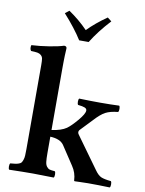

<svg xmlns="http://www.w3.org/2000/svg" viewBox="-96 -953 771 1021"><g transform="rotate(10 289.5 -442.0)"><path d="M210.9 -209V-122.1Q210.9 -90.3 212.9 -73.7Q214.8 -57.1 222.2 -47.9Q229.5 -38.6 238 -36.1Q246.6 -33.7 266.1 -32.2Q270.5 -27.8 270.5 -15.1Q270.5 -2.4 266.1 2Q188 0 153.8 0Q102.1 0 25.9 2Q21.5 -2.4 21.5 -15.1Q21.5 -27.8 25.9 -32.2Q43.9 -33.7 52.7 -34.9Q61.5 -36.1 71.3 -39.6Q81.1 -43 84.7 -48.1Q88.4 -53.2 92 -63.5Q95.7 -73.7 96.4 -87.2Q97.2 -100.6 97.2 -122.1V-575.2Q97.2 -597.7 95.5 -609.1Q93.8 -620.6 85.4 -627.9Q77.1 -635.3 65.9 -637.2Q54.7 -639.2 30.8 -640.1Q22 -651.9 26.9 -670.9Q70.8 -672.9 122.3 -681.2Q173.8 -689.5 199.2 -698.2Q213.9 -698.2 213.9 -686Q213.9 -685.1 213.6 -680.2Q213.4 -675.3 212.9 -666.5Q212.4 -657.7 211.9 -646.2Q211.4 -634.8 211.2 -617.9Q210.9 -601.1 210.9 -583V-245.1Q262.2 -252 290 -271Q312 -286.6 343.5 -324Q375 -361.3 375 -378.9Q375 -388.7 363.8 -393.6Q352.5 -398.4 327.1 -400.9Q322.8 -405.3 322.8 -418Q322.8 -430.7 327.1 -435.1Q391.6 -433.1 439.9 -433.1Q499 -433.1 543 -435.1Q547.4 -430.7 547.4 -418Q547.4 -405.3 543 -400.9Q501.5 -397 476.3 -383.8Q451.2 -370.6 418 -334L356.9 -270Q353 -264.6 353 -258.8Q353 -252.4 357.9 -246.1L480 -77.1Q498.5 -50.3 515.9 -43Q533.2 -35.6 568.8 -32.2Q573.2 -27.8 573.2 -15.1Q573.2 -2.4 568.8 2Q507.3 0 452.1 0Q434.6 0 408.4 1Q382.3 2 379.9 2Q376 2 376 -2Q374.5 -43 351.1 -77.1L285.2 -176.8Q265.6 -206.5 210.9 -209ZM272.9 -740.2Q236.3 -798.8 172.9 -869.1L194.8 -886.2Q252 -847.2 297.9 -799.8Q341.8 -844.7 401.9 -886.2L423.8 -869.1Q363.3 -803.7 324.2 -740.2Z"/></g></svg>

Font: Common Serif SemiBold
Style: Regular
Weight: 600
Designer: Philipp H. Poll, Khaled Hosny
Foundry: Stefan Peev, Context Ltd.
Version: Version 1.026